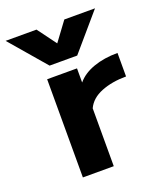

<svg xmlns="http://www.w3.org/2000/svg" viewBox="-167 -796 741 882"><g transform="rotate(-20 203.5 -355.5)"><path d="M-34 -711H117L185 -619L253 -711H403L252 -535H117ZM85 -480H231V-411Q260 -446 312 -464.5Q364 -483 430 -483V-368Q361 -368 308.5 -347Q256 -326 236 -283V0H85Z"/></g></svg>

Font: Prompt SemiBold
Style: Regular
Weight: 600
Designer: Katatrad Team
Foundry: CadsonDemak
Version: Version 1.001